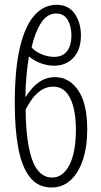

<svg xmlns="http://www.w3.org/2000/svg" viewBox="-20 -790 432 819"><path d="M103.5 -549.3Q97.7 -517.1 93 -468.5Q88.4 -419.9 88.4 -375Q99.6 -393.1 116.9 -413.1Q134.3 -433.1 158.4 -447Q182.6 -460.9 214.4 -460.9Q274.9 -460.9 313.5 -404.8Q352.1 -348.6 352.1 -238.3Q352.1 -164.1 333.5 -108.2Q314.9 -52.2 280.8 -21.2Q246.6 9.8 200.2 9.8Q142.6 9.8 108.2 -33.4Q73.7 -76.7 58.3 -157.2Q43 -237.8 43 -350.1Q43 -496.6 65.4 -589.4Q87.9 -682.1 127.9 -725.8Q168 -769.5 221.2 -769.5Q272.9 -769.5 299.1 -730.7Q325.2 -691.9 325.2 -639.6Q325.2 -577.6 293.2 -543.7Q261.2 -509.8 211.4 -509.8Q181.2 -509.8 153.3 -520.3Q125.5 -530.8 103.5 -549.3ZM219.7 -732.4Q181.2 -732.4 155.3 -692.4Q129.4 -652.3 114.7 -587.9Q129.9 -569.8 157.5 -558.6Q185.1 -547.4 210.9 -547.4Q247.1 -547.4 265.9 -571.5Q284.7 -595.7 284.7 -639.2Q284.7 -678.2 268.6 -705.3Q252.4 -732.4 219.7 -732.4ZM202.6 -32.7Q248.5 -32.7 276.1 -86.2Q303.7 -139.6 303.7 -236.8Q303.7 -321.8 279.3 -371.1Q254.9 -420.4 207.5 -420.4Q178.7 -420.4 156.2 -405.5Q133.8 -390.6 117.2 -368.2Q100.6 -345.7 89.4 -322.8Q90.3 -184.1 117.4 -108.4Q144.5 -32.7 202.6 -32.7Z"/></svg>

Font: Open Sans Condensed Light
Style: Regular
Weight: 300
Width: 3
Designer: Monotype Design Team
Foundry: Monotype Imaging Inc.
Version: Version 3.003; ttfautohint (v1.8.4)